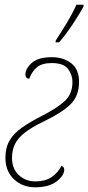

<svg xmlns="http://www.w3.org/2000/svg" viewBox="-20 -786 375 816"><path d="M130 10Q75 10 39 -24.5Q3 -59 3 -115Q3 -158 20.5 -188.5Q38 -219 73 -243.5Q108 -268 159 -294Q220 -325 254 -355.5Q288 -386 288 -438Q288 -467 269.5 -492.5Q251 -518 200 -518Q159 -518 137.5 -500.5Q116 -483 104 -451Q88 -453 88 -469Q88 -495 115.5 -519Q143 -543 200 -543Q250 -543 283 -517Q316 -491 316 -438Q316 -378 279.5 -342.5Q243 -307 168 -271Q114 -245 84.5 -221.5Q55 -198 43 -172.5Q31 -147 31 -115Q31 -69 60 -42Q89 -15 130 -15Q171 -15 198 -32.5Q225 -50 241 -81Q245 -80 249 -76Q253 -72 253 -65Q253 -40 220.5 -15Q188 10 130 10ZM216 -606 217 -614Q238 -646 262 -685.5Q286 -725 305 -766H335V-758Q317 -725 288 -681.5Q259 -638 231 -606Z"/></svg>

Font: Noto Serif ExtraCondensed Thin
Style: Italic
Weight: 100
Width: 2
Italic angle: -12°
Designer: Monotype Design Team
Foundry: Monotype Imaging Inc.
Version: Version 2.013